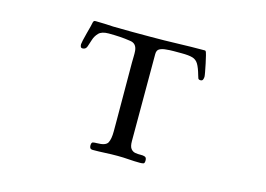

<svg xmlns="http://www.w3.org/2000/svg" viewBox="-78 -687 1156 833"><g transform="rotate(15 500.0 -270.0)"><path d="M777 -431Q777 -425 774.5 -418.5Q772 -412 764 -412Q755 -412 753 -417.5Q751 -423 749 -430Q740 -462 730.5 -478Q721 -494 704 -499Q687 -504 655 -504Q637 -504 619 -504Q601 -504 584 -502Q569 -501 557 -495Q545 -489 545 -471V-80Q545 -56 553 -46Q561 -36 573 -34Q585 -32 596.5 -32.5Q608 -33 616 -30Q624 -27 624 -14Q624 -2 619 0Q614 2 603 2Q578 2 552.5 0Q527 -2 501 -2Q473 -2 445.5 -0.5Q418 1 390 1Q376 1 376 -15Q376 -29 383 -30.5Q390 -32 400 -32Q440 -32 449 -49Q458 -66 458 -100V-139Q458 -207 457.5 -274.5Q457 -342 457 -409Q457 -423 457.5 -436Q458 -449 457 -462Q454 -494 426 -498Q401 -502 376.5 -503.5Q352 -505 327 -505Q296 -505 282.5 -491Q269 -477 263.5 -459Q258 -441 253 -427Q248 -413 234 -413Q227 -413 225 -418Q223 -423 223 -429Q223 -432 226 -446.5Q229 -461 234 -479Q239 -497 243 -513Q247 -529 248 -535Q250 -540 252.5 -541Q255 -542 260 -542Q280 -542 299.5 -541Q319 -540 338 -539Q380 -538 422.5 -538Q465 -538 507 -538Q568 -538 628 -540Q688 -542 749 -542Q751 -542 753 -540Q755 -538 759 -522.5Q763 -507 767 -487.5Q771 -468 774 -452Q777 -436 777 -431Z"/></g></svg>

Font: Kaisei Tokumin
Style: Regular
Weight: 400
Designer: Font-Kai, 金井和夫
Foundry: KAZUO KANAI
Version: Version 5.003